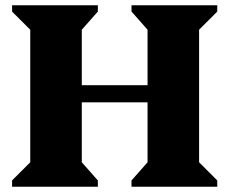

<svg xmlns="http://www.w3.org/2000/svg" viewBox="-20 -710 872 730"><path d="M480 0V-24L541 -93V-597L480 -666V-690H806V-666L737 -597V-93L806 -24V0ZM26 0V-24L95 -93V-597L26 -666V-690H352V-666L291 -597V-93L352 -24V0ZM210 -321V-386H628V-321Z"/></svg>

Font: Platypi Light ExtraBold
Style: Regular
Weight: 800
Version: Version 1.200